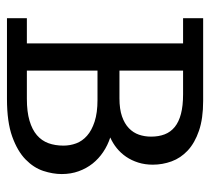

<svg xmlns="http://www.w3.org/2000/svg" viewBox="-46 -557 603 551"><g transform="rotate(90 255.5 -281.5)"><path d="M104.5 -57.1V-505.4H32.2V-563H269.5Q320.3 -563 355.2 -551Q390.1 -539.1 411.9 -518.8Q433.6 -498.5 443.1 -472.4Q452.6 -446.3 452.6 -418.5Q452.6 -396 446.5 -376.7Q440.4 -357.4 429.9 -342Q419.4 -326.7 405.3 -315.2Q391.1 -303.7 374.5 -296.4Q397 -289.1 416.3 -276.1Q435.5 -263.2 449.5 -245.6Q463.4 -228 471.4 -205.8Q479.5 -183.6 479.5 -157.2Q479.5 -131.8 470.5 -104.2Q461.4 -76.7 437.7 -53.5Q414.1 -30.3 372.1 -15.1Q330.1 0 264.2 0H32.2V-57.1ZM182.6 -57.1H263.7Q300.8 -57.1 326.4 -64.7Q352.1 -72.3 367.9 -85.9Q383.8 -99.6 390.9 -118.9Q397.9 -138.2 397.9 -162.1Q397.9 -181.2 391.4 -198.7Q384.8 -216.3 369.6 -229.7Q354.5 -243.2 329.1 -251.5Q303.7 -259.8 266.6 -259.8H182.6ZM262.2 -322.8Q293 -322.8 314 -330.1Q335 -337.4 347.9 -349.9Q360.8 -362.3 366.5 -378.7Q372.1 -395 372.1 -413.6Q372.1 -435.5 365.5 -452.6Q358.9 -469.7 344.5 -481.4Q330.1 -493.2 306.9 -499.3Q283.7 -505.4 250.5 -505.4H182.6V-322.8Z"/></g></svg>

Font: Rokkitt
Style: Regular
Weight: 400
Version: Version 1.2; ttfautohint (v1.5) -l 7 -r 28 -G 50 -x 13 -D la